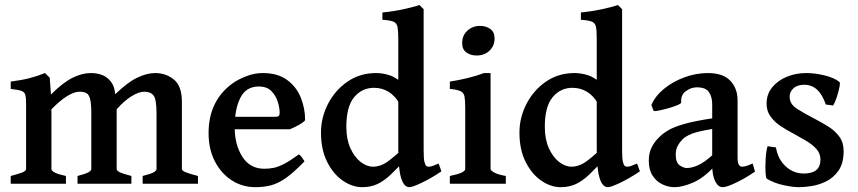

<svg xmlns="http://www.w3.org/2000/svg" viewBox="-20 -736 3435 769"><path d="M551.3 0V-31.2Q584.5 -39.6 595.7 -46.1Q606.9 -52.7 606.9 -59.1V-281.2Q606.9 -337.9 595.2 -353.3Q583.5 -368.7 558.1 -368.7Q536.1 -368.7 506.8 -350.6Q477.5 -332.5 447.3 -298.3V-59.1Q447.3 -52.7 458.7 -46.6Q470.2 -40.5 506.3 -31.2V0H290.5V-31.2Q323.2 -39.6 334.5 -46.1Q345.7 -52.7 345.7 -59.1V-281.2Q345.7 -319.3 341.3 -337.9Q336.9 -356.4 326.9 -362.5Q316.9 -368.7 299.3 -368.7Q254.9 -368.7 186 -298.3V-59.1Q186 -43.5 244.1 -31.2V0H22.9V-31.2Q53.2 -39.1 68.8 -45.2Q84.5 -51.3 84.5 -59.1V-320.3Q84.5 -344.7 81.3 -356.2Q78.1 -367.7 65.4 -372.1Q52.7 -376.5 22.9 -379.9V-409.2Q67.9 -415 98.6 -423.1Q129.4 -431.2 160.2 -443.4L179.2 -424.8L184.1 -357.4Q232.9 -406.2 271.2 -424.8Q309.6 -443.4 342.8 -443.4Q386.2 -443.4 411.4 -422.4Q436.5 -401.4 440.4 -365.7L441.9 -358.9Q490.2 -405.8 529.1 -424.6Q567.9 -443.4 601.6 -443.4Q645 -443.4 676.8 -417.2Q708.5 -391.1 708.5 -328.6V-59.1Q708.5 -52.7 722.7 -46.6Q736.8 -40.5 772.9 -31.2V0Z M1202.1 -254.4Q1194.3 -245.1 1175 -234.6Q1155.8 -224.1 1141.1 -218.3H867.7L868.2 -268.1H1082.5Q1092.8 -268.1 1096.4 -271.5Q1100.1 -274.9 1100.1 -284.7Q1100.1 -302.7 1092.8 -327.4Q1085.4 -352.1 1067.4 -370.8Q1049.3 -389.6 1016.6 -389.6Q965.8 -389.6 942.9 -344.7Q919.9 -299.8 919.9 -227.1Q919.9 -156.2 950.7 -108.2Q981.4 -60.1 1038.6 -60.1Q1057.6 -60.1 1075.9 -63.7Q1094.2 -67.4 1117.9 -79.6Q1141.6 -91.8 1177.2 -117.7Q1183.1 -114.3 1190.4 -104Q1197.8 -93.8 1199.7 -89.8Q1157.7 -46.4 1126.7 -24.2Q1095.7 -2 1066.7 5.9Q1037.6 13.7 1002.4 13.7Q951.2 13.7 908.7 -13.4Q866.2 -40.5 840.8 -89.4Q815.4 -138.2 815.4 -203.1Q815.4 -332 911.1 -401.9Q934.6 -418.5 967 -430.9Q999.5 -443.4 1032.2 -443.4Q1092.3 -443.4 1129.6 -416Q1167 -388.7 1184.6 -345.5Q1202.1 -302.2 1202.1 -254.4Z M1748 -49.8Q1706.1 -21.5 1668.9 -3.9Q1631.8 13.7 1619.6 13.7Q1575.2 13.7 1575.2 -136.7V-577.6Q1575.2 -611.3 1572.3 -627.4Q1569.3 -643.6 1555.9 -649.2Q1542.5 -654.8 1511.7 -656.7V-686Q1559.6 -690.9 1597.9 -699.5Q1636.2 -708 1660.2 -715.8L1676.8 -699.2V-134.3Q1676.8 -101.6 1679.7 -88.6Q1682.6 -75.7 1687.5 -71.3Q1692.4 -67.4 1701.9 -68.6Q1711.4 -69.8 1736.8 -81.1ZM1608.9 -103.5Q1572.8 -63 1545.4 -37.1Q1518.1 -11.2 1491.5 1.2Q1464.8 13.7 1430.7 13.7Q1391.1 13.7 1353 -12.5Q1314.9 -38.6 1290.3 -87.6Q1265.6 -136.7 1265.6 -205.1Q1265.6 -265.1 1293.7 -319.8Q1321.8 -374.5 1371.6 -408.9Q1421.4 -443.4 1486.3 -443.4Q1513.7 -443.4 1541.7 -434.1Q1569.8 -424.8 1605.5 -391.1Q1605.5 -363.3 1599.4 -347.7Q1593.3 -332 1578.6 -323.2Q1562.5 -352.1 1536.4 -368.2Q1510.3 -384.3 1478 -384.3Q1429.7 -384.3 1398.4 -346.7Q1367.2 -309.1 1367.2 -228Q1367.2 -178.2 1383.3 -142.6Q1399.4 -106.9 1424.1 -87.6Q1448.7 -68.4 1474.1 -68.4Q1503.4 -68.4 1530.3 -87.2Q1557.1 -106 1589.4 -137.2Q1595.2 -134.3 1601.6 -120.6Q1607.9 -106.9 1608.9 -103.5Z M1960.9 -582.5Q1960.9 -552.2 1940.4 -533Q1919.9 -513.7 1889.2 -513.7Q1864.7 -513.7 1847.9 -525.9Q1831.1 -538.1 1831.1 -563.5Q1831.1 -594.2 1852.1 -613.3Q1873 -632.3 1902.8 -632.3Q1926.3 -632.3 1943.6 -620.1Q1960.9 -607.9 1960.9 -582.5ZM1781.7 0V-31.2Q1843.3 -43.5 1843.3 -59.1V-301.3Q1843.3 -333 1840.6 -348.6Q1837.9 -364.3 1825 -370.6Q1812 -377 1781.7 -379.9V-409.2Q1818.8 -415 1853.8 -423.6Q1888.7 -432.1 1918.5 -443.4H1944.8V-59.1Q1944.8 -53.7 1958.7 -45.4Q1972.7 -37.1 2005.9 -31.2V0Z M2543 -49.8Q2501 -21.5 2463.9 -3.9Q2426.8 13.7 2414.6 13.7Q2370.1 13.7 2370.1 -136.7V-577.6Q2370.1 -611.3 2367.2 -627.4Q2364.3 -643.6 2350.8 -649.2Q2337.4 -654.8 2306.6 -656.7V-686Q2354.5 -690.9 2392.8 -699.5Q2431.2 -708 2455.1 -715.8L2471.7 -699.2V-134.3Q2471.7 -101.6 2474.6 -88.6Q2477.5 -75.7 2482.4 -71.3Q2487.3 -67.4 2496.8 -68.6Q2506.3 -69.8 2531.7 -81.1ZM2403.8 -103.5Q2367.7 -63 2340.3 -37.1Q2313 -11.2 2286.4 1.2Q2259.8 13.7 2225.6 13.7Q2186 13.7 2147.9 -12.5Q2109.9 -38.6 2085.2 -87.6Q2060.5 -136.7 2060.5 -205.1Q2060.5 -265.1 2088.6 -319.8Q2116.7 -374.5 2166.5 -408.9Q2216.3 -443.4 2281.2 -443.4Q2308.6 -443.4 2336.7 -434.1Q2364.7 -424.8 2400.4 -391.1Q2400.4 -363.3 2394.3 -347.7Q2388.2 -332 2373.5 -323.2Q2357.4 -352.1 2331.3 -368.2Q2305.2 -384.3 2272.9 -384.3Q2224.6 -384.3 2193.4 -346.7Q2162.1 -309.1 2162.1 -228Q2162.1 -178.2 2178.2 -142.6Q2194.3 -106.9 2219 -87.6Q2243.7 -68.4 2269 -68.4Q2298.3 -68.4 2325.2 -87.2Q2352.1 -106 2384.3 -137.2Q2390.1 -134.3 2396.5 -120.6Q2402.8 -106.9 2403.8 -103.5Z M3003.9 -48.8Q2965.3 -22 2927.7 -4.2Q2890.1 13.7 2874.5 13.7Q2856 13.7 2844.2 -10.5Q2832.5 -34.7 2832.5 -75.7V-318.8Q2832.5 -348.1 2819.3 -367.4Q2806.2 -386.7 2769.5 -386.2Q2746.1 -385.7 2725.8 -369.9Q2705.6 -354 2708.5 -326.2Q2709 -321.8 2694.3 -315.4Q2679.7 -309.1 2659.2 -303.2Q2638.7 -297.4 2621.1 -293.7Q2603.5 -290 2598.1 -291.5L2588.9 -314.9Q2603.5 -350.6 2638.7 -379.6Q2673.8 -408.7 2720.5 -426Q2767.1 -443.4 2815.4 -443.4Q2876 -443.4 2905 -412.6Q2934.1 -381.8 2934.1 -334.5V-104.5Q2934.1 -68.4 2952.1 -68.4Q2959 -68.4 2967.5 -70.8Q2976.1 -73.2 2994.6 -81.1ZM2836.9 -220.2Q2774.9 -210 2750.5 -200.2Q2726.1 -190.4 2713.4 -177.7Q2701.2 -165 2693.8 -150.9Q2686.5 -136.7 2686.5 -116.7Q2686.5 -84.5 2702.4 -73.7Q2718.3 -63 2730.5 -63Q2750.5 -63 2775.9 -74.2Q2801.3 -85.4 2836.9 -117.7L2840.8 -69.3Q2797.9 -22.5 2755.1 -4.4Q2712.4 13.7 2681.6 13.7Q2656.7 13.7 2633.1 2.4Q2609.4 -8.8 2594 -32.2Q2578.6 -55.7 2578.6 -91.8Q2578.6 -123.5 2590.1 -146Q2601.6 -168.5 2618.7 -185.1Q2633.3 -200.2 2655.5 -213.6Q2677.7 -227.1 2720 -239.3Q2762.2 -251.5 2836.9 -262.7Z M3358.9 -130.9Q3358.9 -82 3338.6 -53Q3318.4 -23.9 3288.8 -9.5Q3259.3 4.9 3230 9.3Q3200.7 13.7 3182.1 13.7Q3154.3 13.7 3117.9 5.6Q3081.5 -2.4 3051.3 -20Q3047.4 -22.5 3046.1 -46.1Q3044.9 -69.8 3046.6 -99.6Q3048.3 -129.4 3054.2 -150.4L3087.9 -145.5Q3095.7 -98.1 3127 -69.6Q3158.2 -41 3199.2 -41Q3266.1 -41 3266.1 -96.7Q3266.1 -121.1 3250 -139.2Q3233.9 -157.2 3208.7 -172.1Q3183.6 -187 3155.8 -202.1Q3129.9 -215.3 3105.7 -231.7Q3081.5 -248 3065.9 -269.8Q3050.3 -291.5 3050.3 -320.8Q3050.3 -358.9 3073 -386.5Q3095.7 -414.1 3131.8 -428.7Q3168 -443.4 3208 -443.4Q3245.1 -443.4 3283.4 -433.8Q3321.8 -424.3 3342.3 -407.7Q3345.7 -404.8 3341.8 -385.3Q3337.9 -365.7 3330.6 -344.2Q3323.2 -322.8 3316.4 -313.5L3287.6 -317.4Q3260.7 -396.5 3201.7 -396.5Q3173.3 -396.5 3158 -382.3Q3142.6 -368.2 3142.6 -349.1Q3142.6 -319.3 3171.4 -300.8Q3200.2 -282.2 3246.6 -258.3Q3272.9 -244.6 3298.8 -228.3Q3324.7 -211.9 3341.8 -188.7Q3358.9 -165.5 3358.9 -130.9Z"/></svg>

Font: Namdhinggo SemiBold
Style: Regular
Weight: 600
Designer: Victor Gaultney
Foundry: SIL International
Version: Version 3.001